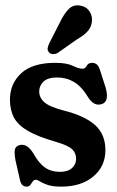

<svg xmlns="http://www.w3.org/2000/svg" viewBox="-20 -683 436 715"><path d="M203 -43Q232.5 -43 248 -57Q263.5 -71 263.5 -92Q263.5 -112.5 248.8 -127Q234 -141.5 189 -154.5Q122.5 -173.5 85 -195Q47.5 -216.5 32.2 -244.8Q17 -273 17 -312Q17 -371.5 59 -410.2Q101 -449 185.5 -449Q228.5 -449 251 -438Q273.5 -427 287 -427Q297.5 -427 303 -438Q308.5 -449 323.5 -449Q333.5 -449 341 -442.5Q348.5 -436 354 -417L373.5 -356.5Q387 -307 362 -296.5Q332.5 -284.5 310 -318Q284.5 -360.5 256 -377.5Q227.5 -394.5 193.5 -394.5Q158 -394.5 142 -379.2Q126 -364 126 -342.5Q126 -319.5 144.8 -302.5Q163.5 -285.5 217 -271.5Q295 -252 333.8 -217.5Q372.5 -183 372.5 -124Q372.5 -63.5 327.5 -25.8Q282.5 12 208.5 12Q176 12 157.2 5.5Q138.5 -1 129 -7.2Q119.5 -13.5 113.5 -13.5Q106 -13.5 102 -7.2Q98 -1 93 5.5Q88 12 78.5 12Q58.5 12 53.5 -16.5L38 -84.5Q33 -111 35.2 -124.8Q37.5 -138.5 52.5 -142.5Q79.5 -150 102.5 -114.5Q124 -75.5 147.5 -59.2Q171 -43 203 -43ZM203 -599.5Q218 -631 235.5 -649Q253 -667 280 -662Q302.5 -658 314 -639.5Q325.5 -621 322 -600Q318.5 -579.5 305.2 -565.2Q292 -551 266 -536L195 -486Q187 -481.5 177.8 -481.5Q168.5 -481.5 163 -487.5Q156 -495 157.5 -503.8Q159 -512.5 163.5 -522Z"/></svg>

Font: Fraunces 144pt SuperSoft SemiBold
Style: Regular
Weight: 600
Version: Version 1.000;[b76b70a41]